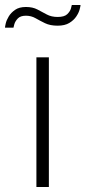

<svg xmlns="http://www.w3.org/2000/svg" viewBox="-68 -750 343 770"><path d="M78 0V-520H128V0ZM163 -647Q133 -647 112.5 -657Q92 -667 74.5 -677Q57 -687 36 -687Q14 -687 3.5 -676Q-7 -665 -10.5 -653Q-14 -641 -14 -639H-48Q-48 -643 -45 -656Q-42 -669 -33 -684Q-24 -699 -7.5 -710.5Q9 -722 36 -722Q63 -722 82 -712Q101 -702 119.5 -692Q138 -682 163 -682Q190 -682 201.5 -693Q213 -704 216.5 -716Q220 -728 220 -730H255Q255 -726 251.5 -712.5Q248 -699 238 -684Q228 -669 210 -658Q192 -647 163 -647Z"/></svg>

Font: Raleway Thin Light
Style: Regular
Weight: 300
Version: Version 4.026